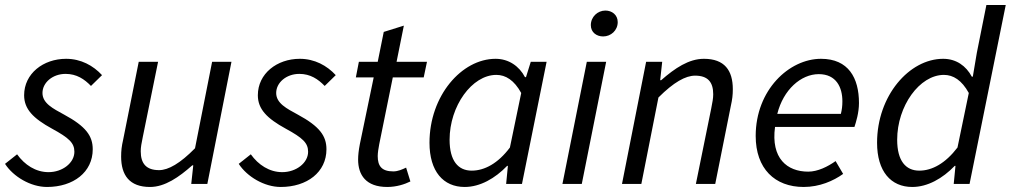

<svg xmlns="http://www.w3.org/2000/svg" viewBox="-24 -732 4022 764"><path d="M-4 -80C29 -29 98 12 163 12C268 12 345 -47 345 -138C345 -191 318 -229 231 -276C187 -300 145 -321 145 -362C145 -403 185 -438 237 -438C281 -438 312 -417 338 -390L382 -433C347 -471 298 -498 239 -498C148 -498 72 -439 72 -353C72 -298 108 -261 183 -220C251 -183 272 -163 272 -128C272 -84 225 -47 169 -47C118 -47 74 -76 44 -118Z M801 0 897 -486H820L752 -142C693 -82 646 -55 609 -55C559 -55 536 -80 536 -130C536 -147 539 -161 544 -186L605 -486H528L466 -176C460 -150 458 -132 458 -109C458 -35 491 12 573 12C632 12 688 -27 741 -74H745L737 0Z M926 -80C959 -29 1028 12 1093 12C1198 12 1275 -47 1275 -138C1275 -191 1248 -229 1161 -276C1117 -300 1075 -321 1075 -362C1075 -403 1115 -438 1167 -438C1211 -438 1242 -417 1268 -390L1312 -433C1277 -471 1228 -498 1169 -498C1078 -498 1002 -439 1002 -353C1002 -298 1038 -261 1113 -220C1181 -183 1202 -163 1202 -128C1202 -84 1155 -47 1099 -47C1048 -47 1004 -76 974 -118Z M1517 12C1554 12 1587 1 1609 -10L1592 -65C1577 -58 1560 -50 1541 -50C1495 -50 1479 -71 1479 -111C1479 -124 1482 -142 1485 -158L1539 -424H1662L1675 -486H1554L1583 -630L1503 -605L1479 -486H1404L1392 -424H1463L1408 -159C1403 -133 1401 -114 1401 -97C1401 -36 1432 12 1517 12Z M1685 -164C1685 -50 1740 12 1825 12C1886 12 1946 -22 1994 -72H1997L1990 0H2053L2151 -486H2088L2069 -425H2065C2042 -469 2000 -498 1948 -498C1813 -498 1685 -351 1685 -164ZM2005 -145C1958 -82 1904 -53 1853 -53C1799 -53 1765 -92 1765 -176C1765 -310 1854 -434 1951 -434C1988 -434 2022 -413 2050 -362Z M2327 -632C2327 -603 2350 -587 2376 -587C2407 -587 2434 -611 2434 -644C2434 -673 2411 -690 2385 -690C2354 -690 2327 -665 2327 -632ZM2311 -486 2214 0H2291L2388 -486Z M2547 -486 2451 0H2528L2596 -344C2657 -405 2704 -431 2742 -431C2792 -431 2814 -406 2814 -357C2814 -340 2811 -326 2806 -300L2745 0H2822L2884 -310C2890 -337 2892 -354 2892 -377C2892 -452 2859 -498 2777 -498C2717 -498 2662 -461 2607 -413H2603L2611 -486Z M3243 -498C3116 -498 2983 -374 2983 -191C2983 -61 3059 12 3174 12C3237 12 3292 -12 3331 -40L3301 -91C3270 -69 3230 -49 3192 -49C3108 -49 3043 -102 3060 -227H3376C3382 -245 3394 -283 3394 -322C3394 -422 3352 -498 3243 -498ZM3322 -279H3069C3093 -375 3163 -437 3234 -437C3304 -437 3328 -384 3328 -329C3328 -310 3326 -295 3322 -279Z M3863 -522 3847 -427H3843C3820 -470 3781 -498 3729 -498C3594 -498 3466 -351 3466 -164C3466 -50 3521 12 3606 12C3667 12 3727 -22 3775 -72H3778L3771 0H3834L3978 -712H3901ZM3786 -145C3738 -82 3685 -53 3634 -53C3580 -53 3546 -92 3546 -176C3546 -310 3635 -434 3732 -434C3769 -434 3803 -413 3831 -362Z"/></svg>

Font: Cambridge Sans Italic
Style: Regular
Weight: 400
Italic angle: -11°
Version: Version 2.000;PS 002.000;hotconv 1.0.88;makeotf.lib2.5.64775